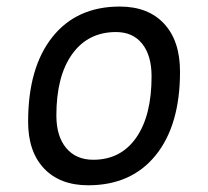

<svg xmlns="http://www.w3.org/2000/svg" viewBox="-20 -547 626 577"><path d="M245.1 9.8Q160.2 9.8 112.3 -40.8Q64.5 -91.3 64.5 -181.2Q64.5 -344.2 137.5 -435.8Q210.4 -527.3 339.8 -527.3Q425.3 -527.3 473.1 -475.8Q521 -424.3 521 -331.5Q521 -170.9 448 -80.6Q375 9.8 245.1 9.8ZM260.3 -66.9Q342.8 -66.9 389.2 -133.1Q435.5 -199.2 435.5 -317.4Q435.5 -379.9 407.5 -415.3Q379.4 -450.7 328.6 -450.7Q244.6 -450.7 197 -384.5Q149.4 -318.4 149.4 -200.2Q149.4 -137.2 179 -102.1Q208.5 -66.9 260.3 -66.9Z"/></svg>

Font: CaskaydiaCove NFP SemiLight
Style: Italic
Weight: 350
Italic angle: -10°
Designer: Aaron Bell
Foundry: Saja Typeworks
Version: Version 2111.001; VTT 6.35;Nerd Fonts 3.1.1